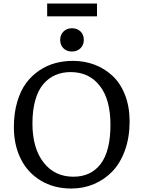

<svg xmlns="http://www.w3.org/2000/svg" viewBox="-20 -1061 819 1095"><path d="M249 -967.8V-1041H533.2V-967.8ZM390.1 -767.1Q360.8 -767.1 342 -785.4Q323.2 -803.7 323.2 -833Q323.2 -862.3 342 -881.1Q360.8 -899.9 390.1 -899.9Q420.4 -899.9 439.2 -881.6Q458 -863.3 458 -834Q458 -804.7 439 -785.9Q419.9 -767.1 390.1 -767.1ZM387.2 14.2Q286.6 14.2 211.7 -31.5Q136.7 -77.1 97.9 -156Q59.1 -234.9 59.1 -335.9Q59.1 -414.6 77.9 -479Q96.7 -543.5 128.4 -586.4Q160.2 -629.4 203.6 -658.7Q247.1 -688 295.2 -700.9Q343.3 -713.9 396 -713.9Q461.9 -713.9 519.8 -691.9Q577.6 -669.9 622.6 -627.7Q667.5 -585.4 693.4 -518.6Q719.2 -451.7 719.2 -368.2Q719.2 -278.3 693.1 -205.1Q667 -131.8 621.8 -84.5Q576.7 -37.1 516.4 -11.5Q456.1 14.2 387.2 14.2ZM398.9 -53.2Q499 -53.2 554.4 -126.5Q609.9 -199.7 609.9 -349.1Q609.9 -494.6 548.6 -572.3Q487.3 -649.9 382.8 -649.9Q335 -649.9 296.1 -633.1Q257.3 -616.2 227.5 -581.8Q197.8 -547.4 181.4 -490.2Q165 -433.1 165 -356.9Q165 -216.8 228 -135Q291 -53.2 398.9 -53.2Z"/></svg>

Font: Literata Book
Style: Regular
Weight: 400
Designer: Latin by Veronika Burian and Jose Scaglione. Greek by Irene Vlachou. Cyrillic by Vera Evstafieva
Foundry: TypeTogether
Version: Version 2.003;PS 002.003;hotconv 1.0.88;makeotf.lib2.5.64775